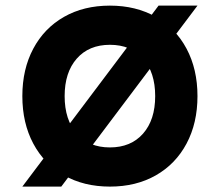

<svg xmlns="http://www.w3.org/2000/svg" viewBox="-20 -652 790 690"><path d="M60.3 -306.6Q60.3 -403.4 99.6 -477.1Q138.9 -550.8 209.9 -591.3Q280.9 -631.8 374.9 -631.8Q468.9 -631.8 540 -591.3Q611.1 -550.8 650.4 -477.1Q689.7 -403.4 689.7 -306.6Q689.7 -209.7 650.4 -136Q611.1 -62.3 540.1 -21.9Q469.1 18.6 375.1 18.6Q281.1 18.6 210 -21.9Q138.9 -62.3 99.6 -136Q60.3 -209.7 60.3 -306.6ZM537.7 -306.6Q537.7 -391.8 494.2 -441.4Q450.7 -491 375.1 -491Q299.5 -491 255.9 -441.4Q212.3 -391.8 212.3 -306.6Q212.3 -221.3 255.8 -171.8Q299.3 -122.2 374.9 -122.2Q450.5 -122.2 494.1 -171.8Q537.7 -221.3 537.7 -306.6ZM689.7 -631.8 200.2 18.6H60.3L549.8 -631.8Z"/></svg>

Font: Martian Mono VF sWd Rg
Style: Regular
Weight: 400
Width: 6
Monospace: yes
Designer: Roman Shamin
Foundry: Evil Martians
Version: Version 1.100